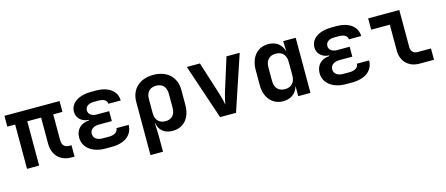

<svg xmlns="http://www.w3.org/2000/svg" viewBox="-49 -1115 4297 1851"><g transform="rotate(-15 2100.0 -190.0)"><path d="M537 5H567V-109H543C500 -109 474 -136 474 -182V-442H566V-550H16V-442H94V0H215V-442H353V-182C353 -68 424 5 537 5Z M939 7C1069 7 1150 -56 1150 -156H1028C1028 -119 994 -95 939 -95H875C819 -95 784 -121 784 -164C784 -206 819 -233 875 -233H1003V-332H880C829 -332 797 -356 797 -394C797 -433 830 -457 882 -457H932C982 -457 1014 -436 1014 -403H1137C1136 -497 1057 -557 932 -557H882C757 -557 673 -501 673 -413C673 -351 722 -305 792 -302V-296C710 -293 657 -239 657 -161C657 -61 744 7 875 7Z M1278 180H1403V26L1399 -105H1402C1413 -33 1466 10 1547 10C1658 10 1728 -72 1728 -201V-350C1728 -478 1640 -560 1503 -560C1366 -560 1278 -478 1278 -350ZM1503 -98C1440 -98 1403 -138 1403 -206V-344C1403 -413 1438 -452 1503 -452C1567 -452 1602 -413 1602 -344V-206C1602 -137 1567 -98 1503 -98Z M2021 0H2180L2364 -550H2232L2127 -215C2115 -176 2106 -132 2101 -103C2097 -132 2086 -176 2073 -216L1967 -550H1836Z M2650 10C2727 10 2780 -30 2800 -99H2801V0H2923V-550H2798L2802 -451H2800C2780 -520 2726 -560 2650 -560C2542 -560 2470 -478 2470 -349V-200C2470 -72 2543 10 2650 10ZM2697 -98C2633 -98 2595 -137 2595 -206V-344C2595 -413 2633 -452 2697 -452C2761 -452 2798 -411 2798 -341V-209C2798 -139 2761 -98 2697 -98Z M3339 7C3469 7 3550 -56 3550 -156H3428C3428 -119 3394 -95 3339 -95H3275C3219 -95 3184 -121 3184 -164C3184 -206 3219 -233 3275 -233H3403V-332H3280C3229 -332 3197 -356 3197 -394C3197 -433 3230 -457 3282 -457H3332C3382 -457 3414 -436 3414 -403H3537C3536 -497 3457 -557 3332 -557H3282C3157 -557 3073 -501 3073 -413C3073 -351 3122 -305 3192 -302V-296C3110 -293 3057 -239 3057 -161C3057 -61 3144 7 3275 7Z M4012 0H4156V-113H4021C3982 -113 3957 -139 3957 -178V-550H3646V-437H3832V-178C3832 -71 3904 0 4012 0Z"/></g></svg>

Font: JetBrains Mono
Style: Bold
Weight: 558
Monospace: yes
Designer: Philipp Nurullin, Konstantin Bulenkov
Foundry: JetBrains
Version: Version 2.305